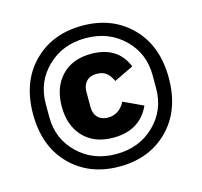

<svg xmlns="http://www.w3.org/2000/svg" viewBox="-104 -825 1001 951"><g transform="rotate(-15 396.0 -349.0)"><path d="M647 -86Q550 12 396 12Q242 12 145 -86Q48 -184 48 -349Q48 -514 145 -612Q242 -710 396 -710Q550 -710 647 -612Q744 -514 744 -349Q744 -184 647 -86ZM670 -315V-383Q670 -495 592 -570.5Q514 -646 396 -646Q278 -646 200 -570.5Q122 -495 122 -383V-315Q122 -203 200 -127.5Q278 -52 396 -52Q514 -52 592 -127.5Q670 -203 670 -315ZM403 -134Q306 -134 250.5 -192.5Q195 -251 195 -349Q195 -447 250.5 -505.5Q306 -564 403 -564Q538 -564 584 -451L484 -403Q471 -432 452.5 -446.5Q434 -461 403 -461Q370 -461 351 -441.5Q332 -422 332 -389V-309Q332 -276 351 -256.5Q370 -237 403 -237Q461 -237 491 -295L592 -248Q540 -134 403 -134Z"/></g></svg>

Font: Anuphan
Style: Bold
Weight: 700
Designer: Mike Abbink, Paul van der Laan, Pieter van Rosmalen, Mint Tantisuwanna
Foundry: Bold Monday; Cadson Demak
Version: Version 3.002;hotconv 1.0.109;makeotfexe 2.5.65596